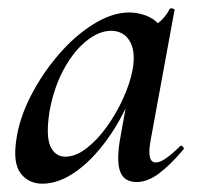

<svg xmlns="http://www.w3.org/2000/svg" viewBox="-20 -429 481 462"><path d="M82 13Q49 13 30 -11.5Q11 -36 19 -91Q26 -143 53.5 -197Q81 -251 120.5 -297Q160 -343 205 -371Q250 -399 291 -399Q310 -399 330 -392Q350 -385 364.5 -368.5Q379 -352 381 -326L327 -357Q342 -359 360 -373Q378 -387 388 -407Q390 -410 395.5 -408.5Q401 -407 400 -405L342 -89Q333 -38 355 -38Q365 -38 380 -48.5Q395 -59 413 -77Q416 -80 420 -76Q424 -72 421 -69Q390 -32 362.5 -11.5Q335 9 309 9Q280 9 270 -14Q260 -37 268 -89L293 -229L313 -246Q287 -166 248 -108Q209 -50 166 -18.5Q123 13 82 13ZM137 -52Q162 -52 188 -72Q214 -92 237 -124Q260 -156 276.5 -192.5Q293 -229 299 -261Q307 -304 292.5 -329.5Q278 -355 246 -355Q216 -354 185.5 -328.5Q155 -303 132 -259.5Q109 -216 99 -160Q90 -101 101.5 -76.5Q113 -52 137 -52Z"/></svg>

Font: Cormorant SemiBold
Style: Italic
Weight: 600
Italic angle: -10°
Designer: Christian Thalmann (Catharsis Fonts)
Foundry: Catharsis Fonts
Version: Version 4.000